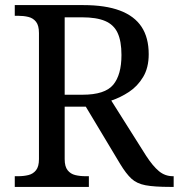

<svg xmlns="http://www.w3.org/2000/svg" viewBox="-20 -734 702 754"><path d="M38 0V-42H51Q73 -42 91.5 -46.5Q110 -51 121.5 -65.5Q133 -80 133 -109V-604Q133 -634 121.5 -648.5Q110 -663 91.5 -667.5Q73 -672 51 -672H38V-714H307Q394 -714 451 -692.5Q508 -671 536 -628.5Q564 -586 564 -521Q564 -468 542 -431.5Q520 -395 486.5 -373Q453 -351 417 -339L554 -122Q580 -82 604 -62Q628 -42 659 -42H662V0H648Q586 0 551.5 -6.5Q517 -13 496 -32.5Q475 -52 452 -90L317 -315H234V-109Q234 -80 245.5 -65.5Q257 -51 275.5 -46.5Q294 -42 316 -42H329V0ZM304 -362Q392 -362 424.5 -401Q457 -440 457 -518Q457 -572 442 -604.5Q427 -637 393 -651.5Q359 -666 302 -666H234V-362Z"/></svg>

Font: Noto Serif Sinhala
Style: Regular
Weight: 400
Designer: Jelle Bosma - Monotype Design Team
Foundry: Monotype Imaging Inc.
Version: Version 2.006